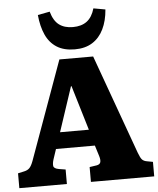

<svg xmlns="http://www.w3.org/2000/svg" viewBox="-63 -1029 892 1082"><g transform="rotate(-5 383.5 -488.0)"><path d="M2 0V-84L38 -92Q57 -96 68 -107.5Q79 -119 89 -146L290 -703H481L684 -141Q695 -111 704.5 -101Q714 -91 733 -88L765 -82V0H407V-84L447 -90Q465 -93 469 -105.5Q473 -118 466 -141L447 -202H227L208 -145Q201 -123 203 -108Q205 -93 234 -88L271 -82V0ZM258 -294H421L345 -547H342ZM382 -752Q321 -752 280.5 -777.5Q240 -803 218.5 -850.5Q197 -898 191 -963L259 -976Q274 -923 304.5 -900.5Q335 -878 382 -878Q431 -878 461.5 -901Q492 -924 506 -973L573 -961Q568 -897 545 -850Q522 -803 481.5 -777.5Q441 -752 382 -752Z"/></g></svg>

Font: Literata 18pt ExtraBold
Style: Regular
Weight: 800
Designer: Latin by Veronika Burian and Jose Scaglione. Greek by Irene Vlachou. Cyrillic by Vera Evstafieva.
Foundry: TypeTogether
Version: Version 3.103;gftools[0.9.29]